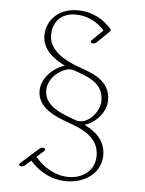

<svg xmlns="http://www.w3.org/2000/svg" viewBox="-51 -717 581 768"><g transform="rotate(5 240.0 -333.5)"><path d="M233.9 -436.5C291 -416 356 -397.5 356 -324.2C356 -283.8 318.4 -234.7 275.8 -234.7C272.1 -234.7 268.4 -235.1 264.6 -235.8C211.9 -255.9 132.3 -278.3 132.3 -346.7C132.3 -395.5 180.2 -432.1 212.9 -437.5C220.7 -439 227.5 -438.5 233.9 -436.5ZM382.3 -107.4C382.3 -167.5 341.3 -200.7 296.9 -222.2C341.8 -235.8 382.3 -279.8 382.3 -328.6C382.3 -410.2 306.2 -432.1 250.5 -452.1C202.1 -469.7 132.3 -504.9 132.3 -567.9C132.3 -627.9 172.4 -658.7 223.1 -658.7C272.5 -658.7 312.5 -635.3 339.8 -605L295.4 -561.5C291 -557.1 292 -552.2 297.4 -550.3C302.7 -548.3 311.5 -550.3 315.9 -554.7L365.7 -603C368.7 -606 369.1 -609.9 367.2 -612.3C338.4 -646 293.5 -676.3 230 -676.3C155.8 -676.3 106 -627.9 106 -563.5C106 -507.8 153.3 -472.7 198.2 -451.2C149.9 -437 106 -391.6 106 -342.3C106 -271.5 184.1 -242.7 233.4 -225.1C238.3 -222.7 243.2 -221.2 248.5 -219.7C300.8 -199.7 356 -170.4 356 -103C356 -41 304.7 -8.8 251.5 -8.8C195.8 -8.8 146.5 -41 116.7 -78.1L145.5 -104C150.4 -108.4 149.9 -113.8 144.5 -115.7C139.2 -117.7 130.9 -116.2 126 -111.8L53.7 -47.4C51.4 -45.3 50.3 -43.1 50.3 -41C50.3 -38.7 51.8 -36.7 54.7 -35.6C60.1 -33.7 68.4 -35.2 73.2 -39.6L97.7 -61C128.9 -24.4 179.2 8.8 244.6 8.8C314.9 8.8 382.3 -33.2 382.3 -107.4Z"/></g></svg>

Font: WireWyrm
Style: Light
Weight: 200
Version: Version 001.000